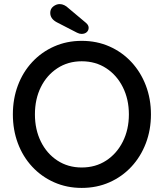

<svg xmlns="http://www.w3.org/2000/svg" viewBox="-20 -910 801 940"><path d="M719 -350Q719 -274 694 -208.5Q669 -143 623.5 -94Q578 -45 516 -17.5Q454 10 380 10Q307 10 245 -17.5Q183 -45 137.5 -94Q92 -143 67.5 -208.5Q43 -274 43 -350Q43 -426 67.5 -491.5Q92 -557 137.5 -606Q183 -655 245 -682.5Q307 -710 380 -710Q454 -710 516 -682.5Q578 -655 623.5 -606Q669 -557 694 -491.5Q719 -426 719 -350ZM611 -350Q611 -424 581.5 -483Q552 -542 500 -576Q448 -610 380 -610Q313 -610 261 -576Q209 -542 180 -483.5Q151 -425 151 -350Q151 -276 180 -217Q209 -158 261 -124Q313 -90 380 -90Q448 -90 500 -124Q552 -158 581.5 -217Q611 -276 611 -350ZM379 -744Q374 -744 368.5 -745.5Q363 -747 357 -750L258 -801Q226 -818 226 -847Q226 -867 241 -878.5Q256 -890 272 -890Q284 -890 295 -884.5Q306 -879 314 -871L401 -798Q408 -792 411 -786Q414 -780 414 -774Q414 -761 404.5 -752.5Q395 -744 379 -744Z"/></svg>

Font: Quicksand Light SemiBold
Style: Regular
Weight: 600
Version: Version 3.004